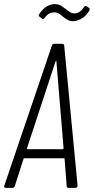

<svg xmlns="http://www.w3.org/2000/svg" viewBox="-27 -913 456 933"><path d="M297 -9 287 -140Q287 -142 285.5 -143Q284 -144 282 -144H92Q90 -144 88.5 -143Q87 -142 87 -140L45 -9Q42 0 33 0H1Q-4 0 -6 -3Q-8 -6 -6 -11L225 -691Q227 -700 236 -700H275Q284 -700 285 -691L350 -11Q350 -6 347 -3Q344 0 340 0H307Q297 0 297 -9ZM107 -188H278Q280 -188 282 -192L247 -615Q247 -618 246 -618Q245 -618 243 -615L104 -192Q104 -188 107 -188ZM279 -832Q277 -834 268.5 -840.5Q260 -847 253 -850Q246 -853 238 -853Q224 -853 213 -847.5Q202 -842 190 -826Q182 -817 176 -823L165 -832Q158 -837 164 -845Q196 -893 240 -893Q255 -893 266 -887Q277 -881 291 -870Q296 -867 304 -860.5Q312 -854 319 -851Q326 -848 334 -848Q347 -848 358 -854.5Q369 -861 381 -878Q386 -888 395 -882L405 -875Q409 -873 409 -868Q409 -863 403 -855Q387 -832 366.5 -821Q346 -810 328 -810Q314 -810 303.5 -815.5Q293 -821 279 -832Z"/></svg>

Font: Barlow Condensed Light
Style: Italic
Weight: 300
Width: 3
Italic angle: -7°
Designer: Jeremy Tribby
Foundry: Tribby Type
Version: Version 1.408